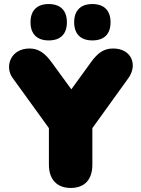

<svg xmlns="http://www.w3.org/2000/svg" viewBox="-20 -920 700 950"><path d="M330 10C400 10 437 -33 437 -105V-286L615 -533C663 -600 630 -680 540 -680C494 -680 464 -659 430 -612L333 -478L236 -611C202 -658 170 -680 126 -680C32 -680 2 -590 42 -535L222 -286V-105C222 -33 261 10 330 10ZM437 -720C496 -720 527 -752 527 -810C527 -868 495 -900 437 -900C379 -900 347 -868 347 -810C347 -752 379 -720 437 -720ZM221 -720C280 -720 311 -752 311 -810C311 -868 279 -900 221 -900C163 -900 131 -868 131 -810C131 -752 163 -720 221 -720Z"/></svg>

Font: SN Pro Black
Style: Regular
Weight: 900
Designer: Tobias Whetton
Foundry: Supernotes
Version: Version 1.001;Glyphs 3.2 (3249)